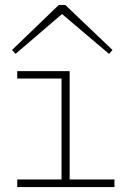

<svg xmlns="http://www.w3.org/2000/svg" viewBox="-20 -760 518 780"><path d="M230 0V-471H263V0ZM50 0V-31H445V0ZM50 -441V-471H263V-441ZM43 -541 29 -557 219 -740H245L437 -557L423 -541L232 -703Z"/></svg>

Font: BioRhyme SemiExpanded ExtraLight
Style: Regular
Weight: 250
Width: 6
Designer: Aoife Mooney
Foundry: Aoife Mooney Type
Version: Version 1.600;gftools[0.9.33]